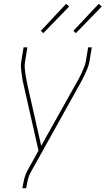

<svg xmlns="http://www.w3.org/2000/svg" viewBox="-20 -777 551 1002"><path d="M97 205 98 198Q102 175 107.5 153Q113 131 125 110L181 9L105 -326Q101 -342 98 -358Q95 -374 93 -390Q91 -406 89.5 -423Q88 -440 91 -457L103 -530H123L111 -457Q108 -440 109 -424Q110 -408 112.5 -392Q115 -376 118 -360.5Q121 -345 124 -330L195 -16L373 -334Q382 -349 390 -364Q398 -379 405 -394Q412 -409 418.5 -425Q425 -441 428 -457L440 -530H459L447 -457Q444 -439 437.5 -422.5Q431 -406 423.5 -390Q416 -374 407.5 -358Q399 -342 390 -326L142 119Q131 138 126 158Q121 178 118 198L116 205ZM376 -604 363 -616 495 -757 511 -743ZM206 -604 193 -616 325 -757 341 -743Z"/></svg>

Font: Iosevka Curly Thin Oblique
Style: Regular
Weight: 100
Italic angle: -9°
Monospace: yes
Designer: Belleve Invis
Foundry: Belleve Invis
Version: Version 11.1.0; ttfautohint (v1.8.3)